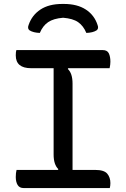

<svg xmlns="http://www.w3.org/2000/svg" viewBox="-20 -954 640 974"><path d="M537 0H100Q79 0 69.5 -15.5Q60 -31 60 -56Q60 -66 61 -75.5Q62 -85 64 -92H274L276 -96Q252 -119 252 -170V-608H138Q60 -608 60 -673Q60 -691 63 -700H501Q524 -700 532 -683.5Q540 -667 540 -641Q540 -634 539 -625Q538 -616 536 -608H326L324 -604Q348 -582 348 -530V-92H463Q508 -92 524 -73Q540 -54 540 -25Q540 -12 537 0ZM182 -787Q149 -788 130 -800Q118 -809 125 -827Q142 -877 185 -905.5Q228 -934 296 -934H304Q372 -934 415.5 -905.5Q459 -877 475 -827Q482 -809 470 -800Q451 -788 418 -787Q403 -823 376.5 -841.5Q350 -860 300 -864Q251 -860 224 -841.5Q197 -823 182 -787Z"/></svg>

Font: Recursive Mn Csl St
Style: Regular
Weight: 400
Monospace: yes
Version: Version 1.079;hotconv 1.0.112;makeotfexe 2.5.65598; ttfautoh